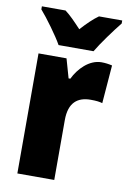

<svg xmlns="http://www.w3.org/2000/svg" viewBox="-87 -818 577 871"><g transform="rotate(10 202.0 -383.0)"><path d="M139 -606H300C324 -647 374 -715 404 -752V-766H297C273 -749 248 -725 219 -693C190 -724 167 -748 143 -766H34V-752C64 -718 118 -644 139 -606ZM345 -563C288 -563 241 -513 218 -465H210L185 -553H56V0H226V-276C226 -357 266 -387 326 -387C351 -387 367 -385 380 -381L394 -557C377 -561 361 -563 345 -563Z"/></g></svg>

Font: Noto Sans Armenian Condensed Black
Style: Regular
Weight: 900
Width: 3
Designer: Monotype Design Team
Foundry: Monotype Imaging Inc.
Version: Version 2.008